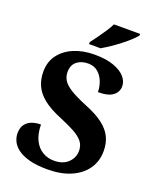

<svg xmlns="http://www.w3.org/2000/svg" viewBox="-169 -1028 923 1136"><g transform="rotate(20 292.5 -460.5)"><path d="M271.2 10Q201 10 154.6 -2.8Q108.2 -15.6 81.2 -36.4Q54.2 -57.2 42.9 -81.8Q31.6 -106.4 31.6 -129.8Q31.6 -166.4 47.5 -187.4Q63.4 -208.4 89 -217.5Q114.6 -226.6 144.6 -226.6Q145.4 -167.4 164.9 -128.6Q184.4 -89.8 216.9 -70.7Q249.4 -51.6 288.4 -51.6Q345.8 -51.6 377.7 -82.7Q409.6 -113.8 409.6 -157Q409.6 -190.6 390.5 -214.6Q371.4 -238.6 333.7 -259.2Q296 -279.8 240.4 -302.6Q169.2 -331.6 127.6 -365Q86 -398.4 68.2 -438.2Q50.4 -478 50.4 -525.6Q50.4 -587.6 83.3 -631.8Q116.2 -676 173.4 -700Q230.6 -724 302.2 -724Q376 -724 424.3 -706.2Q472.6 -688.4 495.8 -661.1Q519 -633.8 519 -603.2Q519 -567.8 489.9 -544.8Q460.8 -521.8 395.6 -521.8Q395.6 -554.2 383.6 -586.3Q371.6 -618.4 347.1 -639.9Q322.6 -661.4 284.6 -661.4Q241.2 -661.4 213.5 -639Q185.8 -616.6 185.8 -572.6Q185.8 -545.8 199.2 -522.6Q212.6 -499.4 249.5 -475.9Q286.4 -452.4 354.8 -424.4Q425.2 -396.4 467.3 -364.3Q509.4 -332.2 528.2 -293.5Q547 -254.8 547 -205.6Q547 -141 513.3 -92.6Q479.6 -44.2 417.5 -17.1Q355.4 10 271.2 10ZM249.2 -784Q264.2 -803 282.8 -829Q301.4 -855 319.3 -882Q337.2 -909 347.6 -931H512.4V-921Q503 -908 481.5 -888Q460 -868 431.8 -846Q403.6 -824 374.6 -804.5Q345.6 -785 321.6 -771H249.2Z"/></g></svg>

Font: Noto Serif Hentaigana ExtraLight
Style: Regular
Weight: 200
Designer: Kazuhiro Yamada
Foundry: nipponia
Version: Version 1.000